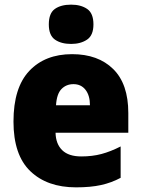

<svg xmlns="http://www.w3.org/2000/svg" viewBox="-20 -796 608 826"><path d="M290 -563Q402 -563 467 -499Q532 -435 532 -310V-225H219Q220 -177 247.5 -150Q275 -123 330 -123Q377 -123 416.5 -133.5Q456 -144 499 -166V-31Q460 -10 415 0Q370 10 307 10Q183 10 110.5 -59.5Q38 -129 38 -273Q38 -419 106 -491Q174 -563 290 -563ZM296 -434Q265 -434 244.5 -413Q224 -392 221 -343H367Q367 -385 348 -409.5Q329 -434 296 -434ZM286 -776Q328 -776 355 -757.5Q382 -739 382 -691Q382 -644 354.5 -625.5Q327 -607 286 -607Q243 -607 216.5 -625.5Q190 -644 190 -691Q190 -739 216 -757.5Q242 -776 286 -776Z"/></svg>

Font: Noto Sans Gurmukhi SemiCondensed Black
Style: Regular
Weight: 900
Width: 4
Designer: Jelle Bosma - Monotype Design Team
Foundry: Monotype Imaging Inc.
Version: Version 2.004; ttfautohint (v1.8.4.7-5d5b)